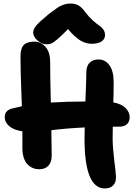

<svg xmlns="http://www.w3.org/2000/svg" viewBox="-20 -1001 767 1088"><path d="M245.1 -750Q216.3 -750 192.1 -771.7Q168 -793.5 168 -816.9Q168 -834 183.6 -854Q199.2 -874 255.9 -920.9Q291.5 -947.8 305.4 -957.3Q319.3 -966.8 338.9 -973.9Q358.4 -981 381.8 -981Q407.2 -981 426.5 -969.2Q445.8 -957.5 463.9 -931.2Q483.4 -905.3 506.1 -885Q528.8 -864.7 542.5 -856Q556.2 -847.2 565.7 -833.7Q575.2 -820.3 575.2 -801.8Q575.2 -779.3 555.2 -766.1Q535.2 -752.9 500 -752.9Q467.3 -752.9 436.3 -771Q405.3 -789.1 365.2 -835.9Q326.2 -795.9 303.5 -777.1Q280.8 -758.3 270.3 -754.2Q259.8 -750 245.1 -750ZM204.1 -42Q158.2 -42 131.6 -74.7Q105 -107.4 106.9 -173.8V-256.8Q56.6 -264.6 31.7 -286.6Q6.8 -308.6 6.8 -336.9Q6.8 -377.4 53.2 -387.2Q55.2 -387.7 104 -398.9Q103 -422.4 100.8 -482.7Q98.6 -543 97.4 -588.6Q96.2 -634.3 96.2 -682.1Q96.2 -727.1 114.7 -746.1Q133.3 -765.1 174.8 -765.1Q211.4 -765.1 237.8 -735.4Q264.2 -705.6 264.2 -649.9Q264.2 -561.5 268.1 -419.9Q364.3 -425.8 463.9 -425.8Q469.2 -550.3 469.2 -589.8Q469.2 -627 487.8 -645.5Q506.3 -664.1 538.1 -664.1Q576.7 -664.1 600.3 -631.1Q624 -598.1 624 -536.1Q624 -460.9 622.1 -420.9Q670.4 -411.6 692.6 -387.9Q714.8 -364.3 714.8 -336.9Q714.8 -311.5 699.5 -297.4Q684.1 -283.2 654.8 -283.2H619.1Q618.2 -260.3 618.2 -214.8Q618.7 -163.1 627.4 -93.3Q636.2 -23.4 637.2 -1Q638.7 31.2 621.8 49.1Q605 66.9 574.2 66.9Q459 66.9 459 -214.8Q459 -257.8 460 -278.8Q356.4 -273.9 271 -263.2Q272.9 -173.3 272.9 -118.2Q272.9 -82 254.4 -62Q235.8 -42 204.1 -42Z"/></svg>

Font: Shantell Sans Irregular
Style: Bold
Weight: 700
Designer: Stephen Nixon, Anya Danilova, Shantell Martin
Foundry: Arrow Type
Version: Version 1.006;[9816181b4]